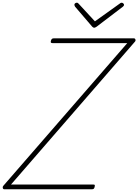

<svg xmlns="http://www.w3.org/2000/svg" viewBox="-63 -1392 1017 1412"><path d="M-32 0Q-37 0 -40 -4Q-43 -8 -43 -14Q-43 -20 -39 -25L873 -1075H323Q313 -1075 311 -1079.5Q309 -1084 312 -1094Q315 -1103 319.5 -1106.5Q324 -1110 333 -1110H922Q930 -1110 933 -1101Q936 -1092 928 -1084L18 -35H622Q633 -35 634 -30.5Q635 -26 633 -18Q631 -8 626.5 -4Q622 0 612 0ZM832 -1372Q838 -1372 843.5 -1367Q849 -1362 849 -1357Q849 -1353 847.5 -1350Q846 -1347 841 -1343L648 -1196Q641 -1192 637.5 -1190Q634 -1188 630 -1188Q626 -1188 622.5 -1190Q619 -1192 615 -1196L489 -1343Q488 -1346 486 -1349.5Q484 -1353 484 -1356Q484 -1364 490 -1368Q496 -1372 501 -1372Q507 -1372 509.5 -1370Q512 -1368 515 -1365L635 -1235L814 -1363Q822 -1369 824.5 -1370.5Q827 -1372 832 -1372Z"/></svg>

Font: Playwrite CU Thin
Style: Regular
Weight: 250
Designer: Veronika Burian, José Scaglione
Foundry: TypeTogether
Version: Version 1.002